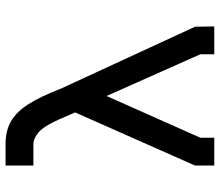

<svg xmlns="http://www.w3.org/2000/svg" viewBox="-70 -720 790 690"><g transform="rotate(-90 325.0 -375.0)"><path d="M574 -69 575 0H475V-50L325 -387L175 -50V0H75V-69L266 -500Q238 -567 223 -593.5Q208 -620 195 -631Q172 -650 152 -650H75V-750H152Q200 -750 234 -730.5Q268 -711 295.5 -668Q323 -625 352 -550Z"/></g></svg>

Font: Monoikos Medium
Style: Regular
Weight: 500
Designer: Brian Krent
Version: Version 0.088